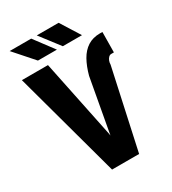

<svg xmlns="http://www.w3.org/2000/svg" viewBox="-212 -1003 996 1114"><g transform="rotate(-30 285.5 -446.5)"><path d="M297.4 -190.4 360.4 -537.6Q375.5 -593.8 398.4 -634.5Q421.4 -675.3 455.8 -697.5Q490.2 -719.7 539.1 -719.7L554.7 -719.2L553.2 -583.5H535.2Q525.9 -583.5 518.1 -575.9Q510.3 -568.4 505.6 -556.4Q501 -544.4 501 -531.2L385.3 0H265.1ZM185.1 -710.9 292 -192.9 324.7 0H204.1L10.3 -710.9ZM274.9 -762.7H147.9L33.2 -892.6H177.7ZM442.9 -762.7H314.5L214.8 -892.6H361.3Z"/></g></svg>

Font: Roboto Condensed Black
Style: Regular
Weight: 900
Designer: Christian Robertson
Foundry: Google
Version: Version 3.008; 2023